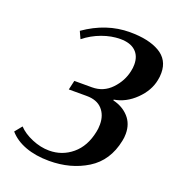

<svg xmlns="http://www.w3.org/2000/svg" viewBox="-131 -815 853 930"><g transform="rotate(20 295.5 -350.0)"><path d="M18 -66 48 -103Q74 -75 119 -56Q164 -37 208 -37Q275 -37 326 -79.5Q377 -122 393 -201Q397 -218 397 -240Q397 -288 369.5 -318Q342 -348 289 -348H197L208 -396H299Q358 -396 398.5 -438.5Q439 -481 450 -535Q454 -551 454 -570Q454 -614 427 -638.5Q400 -663 349 -663Q303 -663 255 -645.5Q207 -628 167 -596L150 -633Q260 -710 381 -710Q478 -710 534.5 -677Q591 -644 591 -576Q591 -555 587 -538Q576 -481 527.5 -433.5Q479 -386 418 -376V-372Q468 -360 499 -326Q530 -292 530 -240Q530 -220 526 -203Q504 -94 420 -42Q336 10 225 10Q156 10 103 -9.5Q50 -29 18 -66Z"/></g></svg>

Font: Trirong SemiBold
Style: Italic
Weight: 600
Italic angle: -12°
Designer: Katatrad Team
Foundry: CadsonDemak
Version: Version 1.001